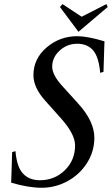

<svg xmlns="http://www.w3.org/2000/svg" viewBox="-20 -911 544 934"><path d="M356 -734.9Q404.8 -734.9 488.3 -710Q487.8 -698.7 487.1 -678.7Q486.3 -658.7 485.4 -624Q484.4 -589.4 483.4 -561.5L467.3 -556.6Q460.9 -633.3 433.1 -665.8Q405.3 -698.2 355.5 -698.2Q306.6 -698.2 270.3 -665Q233.9 -631.8 233.9 -586.4Q233.9 -547.4 281.7 -494.1L361.3 -406.2Q439 -320.3 439 -240.7Q439 -174.3 403.1 -117.9Q367.2 -61.5 308.1 -29.5Q249 2.4 182.6 2.4Q117.7 2.4 34.2 -22.5Q34.7 -33.7 35.4 -53.7Q36.1 -73.7 37.1 -108.4Q38.1 -143.1 39.1 -170.9L55.2 -175.8Q62 -98.1 92.3 -66.2Q122.6 -34.2 174.3 -34.2Q245.6 -34.2 295.4 -82.8Q345.2 -131.3 345.2 -203.6Q345.2 -258.3 277.3 -334.5L199.7 -421.4Q142.6 -485.4 142.6 -545.4Q142.6 -625 206.5 -679.9Q270.5 -734.9 356 -734.9ZM361.8 -756.3 271.5 -877 283.7 -891.1 377.4 -829.6 497.6 -891.1 503.9 -877Z"/></svg>

Font: Flanker
Style: Italic
Weight: 400
Italic angle: -12°
Designer: Flanker
Version: Version 2.027